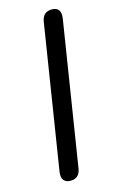

<svg xmlns="http://www.w3.org/2000/svg" viewBox="-113 -758 483 810"><g transform="rotate(-15 128.5 -352.5)"><path d="M90.7 6.9Q69.9 6.9 60.7 -5.9Q51.5 -18.7 55.4 -42.6L154.8 -670.2Q158.2 -691.1 169.6 -701.5Q180.9 -711.9 201.3 -711.9Q221.6 -711.9 230.6 -699.3Q239.6 -686.7 235.7 -662.4L136.3 -35.3Q133.4 -14.9 122.5 -4Q111.6 6.9 90.7 6.9Z"/></g></svg>

Font: Nunito ExtraLight
Style: Italic
Weight: 200
Italic angle: -9°
Designer: Vernon Adams
Foundry: Vernon Adams
Version: Version 3.602